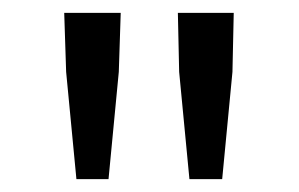

<svg xmlns="http://www.w3.org/2000/svg" viewBox="-20 -710 466 299"><path d="M80 -690H168L165 -598L149 -431H99L83 -598ZM257 -690H344L342 -598L326 -431H275L259 -598Z"/></svg>

Font: RibengUni
Style: Regular
Weight: 400
Designer: (1) Dr. Andrew Glass (Program Manager at Microsoft Corporation)
(2) Bivuti Chakma (Suz Moriz)
(3) Paul D. Hunt (Adobe Co
Foundry: Bivuti Chakma and Jyoti Chakma
Version: Version 1.2020